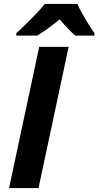

<svg xmlns="http://www.w3.org/2000/svg" viewBox="-20 -951 498 971"><path d="M25.9 0 178.2 -713.9H327.1L174.8 0ZM457.5 -771H360.8Q330.1 -796.9 281.7 -853Q230.5 -810.1 168.5 -771H62.5V-783.2Q93.3 -811 137.2 -855Q181.2 -898.9 206.5 -931.2H371.6Q382.3 -904.8 407.7 -861.6Q433.1 -818.4 457.5 -783.2Z"/></svg>

Font: Zoram GWebM
Style: Bold Italic
Weight: 700
Italic angle: -12°
Foundry: Ascender Corporation
Version: Version 1.000